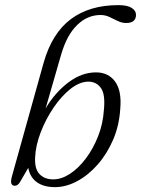

<svg xmlns="http://www.w3.org/2000/svg" viewBox="-20 -740 564 768"><path d="M224.5 -521.5 162.5 -306.5Q200.5 -370.5 253.8 -410.5Q307 -450.5 364 -450.5Q413.5 -450.5 440.5 -413.5Q467.5 -376.5 461 -304.5Q457 -238.5 432.8 -181.8Q408.5 -125 371 -82.2Q333.5 -39.5 289 -15.5Q244.5 8.5 199.5 8.5Q155.5 8.5 128 -10.8Q100.5 -30 93 -68.5L59.5 -11Q50.5 3.5 39 3Q29 3 25.5 -5.8Q22 -14.5 28.5 -37.5L154.5 -489Q188 -607 263 -663.2Q338 -719.5 453.5 -719.5Q490 -719.5 507 -708.2Q524 -697 524 -681Q524 -648 484.5 -648Q467.5 -648 451.2 -656Q435 -664 418 -672Q401 -680 382 -680Q330 -680 288.8 -640.2Q247.5 -600.5 224.5 -521.5ZM333.5 -413.5Q298 -413 261.5 -384Q225 -355 193.8 -308.8Q162.5 -262.5 142.5 -210Q122.5 -157.5 120.5 -110.5Q118 -65 138 -43.8Q158 -22.5 193 -22.5Q226 -22.5 260 -44.8Q294 -67 323.2 -105.8Q352.5 -144.5 372.2 -194.5Q392 -244.5 395.5 -299.5Q402 -363 383.5 -388.2Q365 -413.5 333.5 -413.5Z"/></svg>

Font: Fraunces 72pt S050 Light
Style: Italic
Weight: 300
Italic angle: -16°
Version: Version 1.000; ttfautohint (v1.8.3)